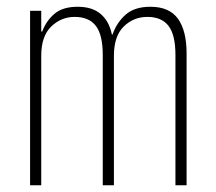

<svg xmlns="http://www.w3.org/2000/svg" viewBox="-20 -548 640 568"><path d="M69 0V-516H102V-455H105Q117 -487 141.5 -507.5Q166 -528 210 -528Q253 -528 278 -506.5Q303 -485 311 -446H313Q325 -481 351.5 -504.5Q378 -528 425 -528Q481 -528 506.5 -492.5Q532 -457 532 -390V0H499V-385Q499 -445 478.5 -471.5Q458 -498 416 -498Q375 -498 346 -469.5Q317 -441 317 -383V0H284V-385Q284 -445 263.5 -471.5Q243 -498 201 -498Q161 -498 131.5 -469.5Q102 -441 102 -383V0Z"/></svg>

Font: IBM Plex Mono ExtLt
Style: Regular
Weight: 200
Monospace: yes
Designer: Mike Abbink, Paul van der Laan, Pieter van Rosmalen
Foundry: Bold Monday
Version: Version 2.3